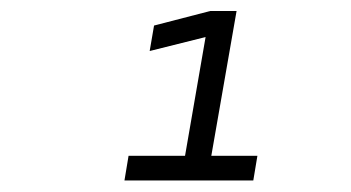

<svg xmlns="http://www.w3.org/2000/svg" viewBox="-20 -713 626 342"><path d="M201.7 -391.6 209 -435.5H309.6L346.2 -647L246.6 -622.1L254.4 -667.5L354.5 -693.4H401.4L356.4 -435.5H438.5L431.2 -391.6Z"/></svg>

Font: Cascadia Mono ExtraLight
Style: Italic
Weight: 200
Italic angle: -10°
Monospace: yes
Designer: Aaron Bell
Foundry: Saja Typeworks
Version: Version 2404.023; ttfautohint (v1.8.4)